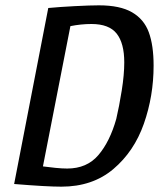

<svg xmlns="http://www.w3.org/2000/svg" viewBox="-20 -690 630 720"><path d="M351 -670Q430 -670 475 -644Q520 -618 538 -569Q556 -520 556 -444Q556 -330 519.5 -226Q483 -122 405 -56Q327 10 210 10Q155 10 33 0L161 -660Q203 -664 260.5 -667Q318 -670 351 -670ZM232 -58Q306 -58 349 -108.5Q392 -159 416 -244Q427 -291 436.5 -350.5Q446 -410 446 -456Q446 -528 417.5 -564Q389 -600 323 -600Q284 -600 244 -592L141 -66Q163 -63 188 -60.5Q213 -58 232 -58Z"/></svg>

Font: Sansita Light Italic
Style: Regular
Weight: 300
Italic angle: -11°
Designer: Pablo Cosgaya
Foundry: Omnibus-Type
Version: Version 1.006